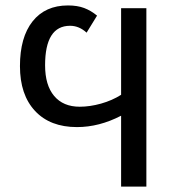

<svg xmlns="http://www.w3.org/2000/svg" viewBox="-20 -689 640 709"><path d="M299.8 -568.4Q272 -593.8 238.8 -593.8Q146.5 -593.8 146.5 -447.8Q146.5 -374.5 179.9 -334.7Q213.4 -294.9 274.4 -294.9Q312 -294.9 353 -306.4Q394 -317.9 427.2 -338.9V-658.7H520.5V0H427.2V-261.7Q346.2 -219.7 264.2 -219.7Q165 -219.7 109.4 -279.3Q53.7 -338.9 53.7 -444.8Q53.7 -551.3 100.3 -610.1Q147 -668.9 231 -668.9Q265.6 -668.9 290.8 -659.4Q315.9 -649.9 338.4 -631.3Z"/></svg>

Font: Cousine
Style: Regular
Weight: 400
Monospace: yes
Designer: Steve Matteson
Foundry: Ascender Corporation
Version: Version 1.20